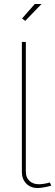

<svg xmlns="http://www.w3.org/2000/svg" viewBox="-20 -941 278 966"><path d="M90 -730H110V-77Q110 -48 128 -31Q146 -14 176 -14Q187 -14 202.5 -16.5Q218 -19 231 -23L238 -7Q225 -3 204 1Q183 5 169 5Q134 5 112 -17.5Q90 -40 90 -77ZM107 -836 91 -848 155 -921H189Z"/></svg>

Font: Raleway Thin Thin
Style: Regular
Weight: 250
Version: Version 4.026